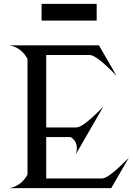

<svg xmlns="http://www.w3.org/2000/svg" viewBox="-20 -972 686 992"><path d="M194.8 -952.1H479.5V-865.7H194.8ZM29.3 0Q89.8 -11.7 121.1 -68.4L122.1 -72.3V-665.5L121.1 -669.4Q89.8 -726.1 29.3 -737.8H491.2L582 -580.6Q481.4 -684.1 446.8 -687.5L439.9 -688H218.8V-313.5H371.6L378.4 -314Q413.1 -317.4 513.7 -420.9L372.6 -176.3Q377 -192.4 377 -206.1Q377 -242.2 347.7 -262.2L344.2 -263.7H218.8V-49.8H503.4L510.3 -50.3Q544.9 -53.7 645.5 -157.2L554.7 0Z"/></svg>

Font: Modern Antiqua
Style: Regular
Weight: 500
Version: Version 1.0